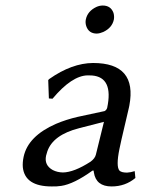

<svg xmlns="http://www.w3.org/2000/svg" viewBox="-20 -668 521 698"><path d="M292 -597.2Q298.3 -627.4 330.1 -642.6Q341.8 -647.9 353.5 -647.9Q382.8 -647.9 392.6 -621.1Q396 -608.9 394 -597.2Q387.7 -566.9 355.5 -551.8Q343.3 -546.4 332 -545.9Q302.7 -545.9 293.5 -573.2Q289.6 -585.4 292 -597.2ZM357.9 -225.1 268.1 -202.1Q172.4 -177.7 151.9 -117.2Q149.4 -109.4 147.5 -102.1Q140.1 -67.4 171.9 -49.8Q188 -41.5 208.5 -41Q249 -41.5 309.1 -80.1Q325.2 -91.8 328.6 -106ZM320.3 -47.9H316.4Q248.5 1 202.6 7.8Q186.5 10.3 168 9.8Q70.8 9.8 63 -59.6Q61.5 -77.6 65.9 -98.1Q82 -173.3 183.6 -217.8Q220.2 -233.4 262.7 -243.2L360.4 -264.2Q367.2 -268.1 369.6 -275.9Q393.1 -387.2 314.5 -393.6Q307.1 -394 298.8 -394Q241.2 -393.1 170.9 -309.1L157.7 -310.1L155.3 -377L159.2 -380.9Q241.2 -438.5 318.4 -439Q479.5 -439 450.2 -284.2Q449.2 -279.8 448.7 -276.9Q447.8 -272.5 438 -231Q417.5 -144.5 414.1 -126Q401.4 -63.5 414.1 -47.9Q421.4 -40.5 441.9 -40.5Q454.6 -41 469.7 -45.9L472.2 -21Q435.5 9.8 385.7 9.8Q329.1 9.8 321.3 -41Q320.8 -44.9 320.3 -47.9Z"/></svg>

Font: Linux Biolinum Slanted O
Style: Slanted
Weight: 400
Designer: Philipp H. Poll
Foundry: Philipp H. Poll
Version: Version 1.0.4